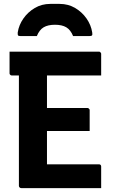

<svg xmlns="http://www.w3.org/2000/svg" viewBox="-20 -965 590 985"><path d="M29 -700H488Q491 -700 493 -698.5Q495 -697 497 -694.5Q499 -692 499 -689Q499 -658 499 -633.5Q499 -609 499 -578H40Q37 -578 34.5 -579.5Q32 -581 30.5 -583.5Q29 -586 29 -589Q29 -620 29 -645Q29 -670 29 -700ZM166 -411H429Q432 -411 434.5 -409Q437 -407 438.5 -405Q440 -403 440 -400Q440 -379 440 -361.5Q440 -344 440 -327.5Q440 -311 440 -293H166ZM89 0Q86 0 84 -1Q82 -2 80.5 -3.5Q79 -5 78 -7Q77 -9 77 -11Q77 -38 77 -89.5Q77 -141 77 -207.5Q77 -274 77 -347.5Q77 -421 77 -493.5Q77 -566 77 -627H229L221 -605Q221 -582 221 -558Q221 -534 221 -510Q221 -464 221 -415Q221 -366 221 -317Q221 -268 221 -218.5Q221 -169 221 -122H488Q493 -122 496 -119Q499 -116 499 -111Q499 -82 499 -55.5Q499 -29 499 0ZM169 -780Q148 -780 127 -780Q106 -780 85 -780Q75 -780 72.5 -783.5Q70 -787 71 -799Q77 -837 100 -870Q123 -903 158.5 -924Q194 -945 238 -945H286Q330 -945 365.5 -924Q401 -903 424 -870Q447 -837 453 -799Q455 -787 452 -783.5Q449 -780 439 -780Q418 -780 397 -780Q376 -780 355 -780Q342 -812 320 -825Q298 -838 262 -838Q226 -838 204 -825Q182 -812 169 -780Z"/></svg>

Font: Recursive
Style: Bold
Weight: 700
Version: Version 1.085